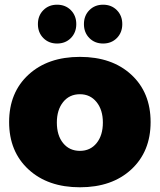

<svg xmlns="http://www.w3.org/2000/svg" viewBox="-20 -794 683 821"><path d="M165.3 -750.5Q188.5 -773.9 224.1 -773.9Q259.8 -773.9 283 -750.5Q306.2 -727.1 306.2 -690.9Q306.2 -654.8 283 -631.3Q259.8 -607.9 224.1 -607.9Q188.5 -607.9 165.3 -631.3Q142.1 -654.8 142.1 -690.9Q142.1 -727.1 165.3 -750.5ZM362.1 -750.5Q385.3 -773.9 420.9 -773.9Q456.5 -773.9 479.7 -750.5Q502.9 -727.1 502.9 -690.9Q502.9 -654.8 479.7 -631.3Q456.5 -607.9 420.9 -607.9Q385.3 -607.9 362.1 -631.3Q338.9 -654.8 338.9 -690.9Q338.9 -727.1 362.1 -750.5ZM624 -272Q624 -146 541.5 -69.6Q459 6.8 321.8 6.8Q184.6 6.8 101.8 -69.6Q19 -146 19 -272Q19 -398.4 101.8 -474.6Q184.6 -550.8 321.8 -550.8Q459 -550.8 541.5 -474.6Q624 -398.4 624 -272ZM321.8 -391.1Q276.9 -391.1 250 -357.7Q223.1 -324.2 223.1 -270Q223.1 -214.8 250 -181.9Q276.9 -148.9 321.8 -148.9Q366.2 -148.9 393.1 -182.1Q419.9 -215.3 419.9 -270Q419.9 -324.2 392.8 -357.7Q365.7 -391.1 321.8 -391.1Z"/></svg>

Font: Montserrat arm ExtraBold
Style: Regular
Weight: 800
Designer: Julieta Ulanovsky
Foundry: Julieta Ulanovsky
Version: Version 6.000;PS 006.000;hotconv 1.0.88;makeotf.lib2.5.64775